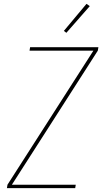

<svg xmlns="http://www.w3.org/2000/svg" viewBox="-20 -981 540 1001"><path d="M16 0 19 -18 467 -717H134L137 -735H493L490 -717L42 -18H375L372 0ZM326 -810 313 -820 431 -961 448 -949Z"/></svg>

Font: Iosevka Thin Oblique
Style: Regular
Weight: 100
Italic angle: -9°
Monospace: yes
Designer: Belleve Invis
Foundry: Belleve Invis
Version: Version 32.5.0; ttfautohint (v1.8.4)